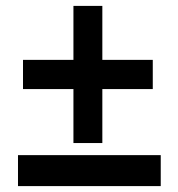

<svg xmlns="http://www.w3.org/2000/svg" viewBox="-20 -631 605 651"><path d="M498 -329V-428H327V-611H229V-428H58V-329H229V-146H327V-329ZM41 0H525V-105H41Z"/></svg>

Font: Repo DemiBold
Style: Regular
Weight: 600
Designer: Stefan Peev
Foundry: Context Ltd
Version: Version 1.502